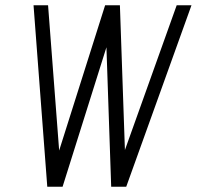

<svg xmlns="http://www.w3.org/2000/svg" viewBox="-20 -707 745 727"><path d="M159 0H217L383 -528L401 0H458L705 -687H649L453 -139L434 -687H378L204 -137L162 -687H107Z"/></svg>

Font: Secuela ExtLt
Style: Italic
Weight: 200
Italic angle: -8°
Designer: Fernando Haro
Foundry: deFharo
Version: Version 1.704